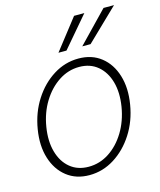

<svg xmlns="http://www.w3.org/2000/svg" viewBox="-114 -831 770 925"><g transform="rotate(-15 271.5 -368.5)"><path d="M217.8 11.7Q151.4 11.7 105.2 -24.7Q59.1 -61 39.6 -123.8Q20 -186.5 33.2 -266.6Q46.4 -346.7 86.7 -409.4Q127 -472.2 185.1 -508.5Q243.2 -544.9 310.1 -544.9Q377 -544.9 422.9 -508.5Q468.8 -472.2 488 -409.2Q507.3 -346.2 494.1 -266.6Q481 -186.5 440.7 -123.8Q400.4 -61 342.5 -24.7Q284.7 11.7 217.8 11.7ZM224.6 -28.3Q279.8 -28.3 326.9 -59.1Q374 -89.8 407 -143.8Q439.9 -197.8 451.2 -266.6Q462.4 -335.4 447.3 -389.2Q432.1 -442.9 395 -473.9Q357.9 -504.9 303.2 -504.9Q248.5 -504.9 201.2 -473.9Q153.8 -442.9 120.6 -389.2Q87.4 -335.4 76.2 -266.6Q64.9 -197.8 80.1 -143.8Q95.2 -89.8 132.6 -59.1Q169.9 -28.3 224.6 -28.3ZM343.8 -596.7 490.7 -749H543L385.3 -596.7ZM225.1 -596.7 343.8 -749H395L265.1 -596.7Z"/></g></svg>

Font: Inter Display Extra Light
Style: Italic
Weight: 200
Italic angle: -9.39999°
Designer: Rasmus Andersson
Foundry: rsms
Version: Version 4.000;git-4fc901f